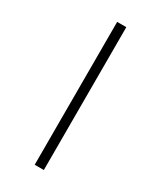

<svg xmlns="http://www.w3.org/2000/svg" viewBox="-245 -842 976 1164"><g transform="rotate(30 243.5 -260.0)"><path d="M211 240H275V-760H211Z"/></g></svg>

Font: Noto Serif Thai Condensed
Style: Bold
Weight: 700
Width: 3
Designer: Monotype Design Team
Foundry: Monotype Imaging Inc.
Version: Version 2.002